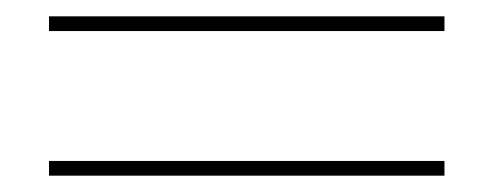

<svg xmlns="http://www.w3.org/2000/svg" viewBox="-20 -498 604 235"><path d="M40 -283V-301H524V-283ZM40 -460V-478H524V-460Z"/></svg>

Font: SVN-Poppins Thin
Style: Regular
Weight: 100
Designer: Ninad Kale (Devanagari), Jonny Pinhorn (Latin)
Foundry: Indian Type Foundry
Version: Version 3.002 2017